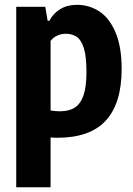

<svg xmlns="http://www.w3.org/2000/svg" viewBox="-20 -576 564 816"><path d="M49 -547H172.5L182.5 -487.5H189.5Q206 -519 236 -537.2Q266 -555.5 306.5 -555.5Q359.5 -555.5 402.5 -527.2Q445.5 -499 471.2 -437.8Q497 -376.5 497 -283Q497 -137 430 -63.8Q363 9.5 223 9.5Q208.5 9.5 195 8V220H49ZM347.5 -269.5Q347.5 -334 336.8 -369.8Q326 -405.5 306.8 -419Q287.5 -432.5 259 -432.5Q240 -432.5 222.8 -424.5Q205.5 -416.5 195 -402V-106.5Q215 -103 234.5 -103Q273 -103 297.5 -118.5Q322 -134 334.8 -170.5Q347.5 -207 347.5 -269.5Z"/></svg>

Font: Encode Sans Condensed
Style: Bold
Weight: 700
Width: 3
Designer: Multiple Designers
Foundry: Impallari Type
Version: Version 2.000